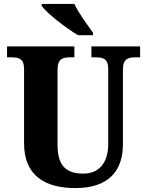

<svg xmlns="http://www.w3.org/2000/svg" viewBox="-20 -951 751 981"><path d="M379 -771H455V-784C428 -822 380 -886 360 -931H193V-921C217 -886 317 -807 379 -771ZM365 10C537 10 608 -80 608 -214V-595C608 -651 636 -658 671 -658H696V-714H447V-658H471C506 -658 533 -651 533 -599V-216C533 -111 479 -64 406 -64C323 -64 274 -99 274 -210V-595C274 -651 302 -658 336 -658H360V-714H16V-658H40C75 -658 103 -651 103 -599V-218C103 -54 210 10 365 10Z"/></svg>

Font: Noto Serif Georgian SemiCondensed ExtraBold
Style: Regular
Weight: 800
Width: 4
Designer: Monotype Design Team, Akaki Razmadze
Foundry: Google LLC
Version: Version 2.003